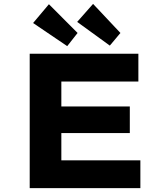

<svg xmlns="http://www.w3.org/2000/svg" viewBox="-20 -980 858 1000"><path d="M134.7 0V-700H700.7V-555.2H299.5V-144.8H711.1V0ZM220.7 -286.9V-425.4H656.1V-286.9ZM552 -742.5 381.9 -865.9 464.8 -959.7 607.2 -808.3ZM330.1 -739.7 152.4 -860.1 234.8 -958 384.1 -808.3Z"/></svg>

Font: Lexend Giga
Style: Regular
Weight: 400
Designer: Bonnie Shaver-Troup, Thomas Jockin
Foundry: Lexend
Version: Version 1.007